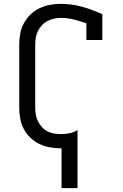

<svg xmlns="http://www.w3.org/2000/svg" viewBox="-20 -763 640 998"><path d="M300 215V8H297Q269 8 240 3Q211 -2 185 -14.5Q159 -27 138 -47Q117 -67 103.5 -93Q90 -119 85 -147.5Q80 -176 80 -205V-530Q80 -559 85 -587.5Q90 -616 103.5 -641Q117 -666 137.5 -686.5Q158 -707 184 -719.5Q210 -732 238.5 -737.5Q267 -743 295 -743Q352 -743 406.5 -728Q461 -713 512 -689V-555H429V-642Q397 -653 364 -661.5Q331 -670 297 -670Q279 -670 260.5 -666Q242 -662 226 -653.5Q210 -645 197.5 -631.5Q185 -618 177 -601.5Q169 -585 166 -567Q163 -549 163 -530V-205Q163 -186 166 -168Q169 -150 177 -133.5Q185 -117 197.5 -103Q210 -89 226.5 -80.5Q243 -72 261 -69Q279 -66 297 -66Q320 -66 342 -70.5Q364 -75 383 -87V215Z"/></svg>

Font: Nova
Style: Regular
Weight: 400
Monospace: yes
Designer: Belleve Invis
Foundry: Belleve Invis
Version: Version 24.1.4; ttfautohint (v1.8.4)